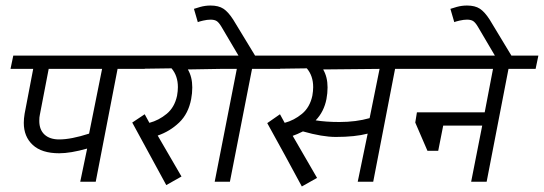

<svg xmlns="http://www.w3.org/2000/svg" viewBox="-20 -657 1966 694"><path d="M326 0H270L295 -120Q235 -103 194 -103Q131 -103 98.5 -133Q66 -163 66 -213Q66 -228 69 -246L100 -408H18L28 -456H513L503 -408H405ZM124 -242Q122 -234 122 -220Q122 -188 141 -170.5Q160 -153 194 -153Q237 -153 302 -174L349 -408H156Z M675 -341Q675 -320 671 -299Q661 -246 627.5 -214Q594 -182 550 -167L636 -19L581 12L458 -214L503 -244L520 -213Q554 -222 582.5 -245.5Q611 -269 620 -311Q623 -328 623 -342Q623 -383 600 -410L456 -408L466 -456H788L778 -408L659 -406Q675 -379 675 -341Z M992 -408H891L811 0H756L836 -408H731L741 -456H842L780 -561Q771 -576 763 -581Q755 -586 741 -586Q729 -586 714 -582.5Q699 -579 695 -577L681 -625Q686 -627 704 -632Q722 -637 741 -637Q770 -637 787.5 -625.5Q805 -614 823 -586L902 -456H1002Z M1329 0H1273L1309 -174Q1263 -162 1194 -162Q1145 -162 1075 -182Q1053 -171 1038 -166L1126 -14L1071 17Q1052 -19 1009 -97.5Q966 -176 946 -212L992 -244L1009 -213Q1043 -222 1071.5 -245.5Q1100 -269 1109 -311Q1112 -328 1112 -342Q1112 -383 1089 -410L945 -408L955 -456H1516L1506 -408H1408ZM1164 -341Q1164 -320 1160 -299Q1151 -253 1121 -222Q1158 -216 1207 -216Q1267 -216 1316 -230L1352 -408L1148 -406Q1164 -379 1164 -341Z M1739 0H1683L1723 -203H1582L1564 -112H1525L1481 -214L1487 -251H1732L1762 -408H1459L1469 -456H1926L1916 -408H1818Z M1707 -561Q1698 -576 1690 -581Q1682 -586 1668 -586Q1656 -586 1641 -582.5Q1626 -579 1622 -577L1608 -625Q1613 -627 1631 -632Q1649 -637 1668 -637Q1697 -637 1714.5 -625.5Q1732 -614 1750 -586L1840 -437H1780Z"/></svg>

Font: Cambay Devanagari
Style: Italic
Weight: 400
Italic angle: -11°
Designer: Pooja Saxena
Foundry: Pooja Saxena
Version: Version 1.018;PS 001.018;hotconv 1.0.70;makeotf.lib2.5.58329